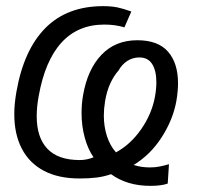

<svg xmlns="http://www.w3.org/2000/svg" viewBox="-20 -575 640 625"><path d="M341.5 -8Q318.5 0 294 3Q269.5 6 239 6Q170 6 122.5 -19.2Q75 -44.5 50.8 -91.5Q26.5 -138.5 26.5 -203.5Q26.5 -237 33.5 -276.5Q57.5 -413 128 -484Q198.5 -555 316 -555Q342.5 -555 362.8 -550.8Q383 -546.5 407.5 -537.5L385 -486Q355.5 -495 319.5 -495Q233.5 -495 180 -436.2Q126.5 -377.5 106 -262.5Q99.5 -228 99.5 -196.5Q99.5 -127.5 134.2 -90.8Q169 -54 239.5 -54Q263 -54 284.5 -63Q266 -89.5 255.8 -127.2Q245.5 -165 245.5 -207Q245.5 -237.5 250.5 -265.5Q265 -349 310.2 -396.5Q355.5 -444 427 -444Q494.5 -444 527 -406.8Q559.5 -369.5 559.5 -304Q559.5 -277.5 554 -245.5Q543 -185 506.2 -128Q469.5 -71 415 -38Q440 -30 468 -30Q484.5 -30 498.8 -32.8Q513 -35.5 530 -40.5L526 22.5Q506 30 469 30Q394 30 341.5 -8ZM484.5 -260.5Q489 -285.5 489 -307.5Q489 -344.5 475.5 -366.2Q462 -388 433.5 -388Q412.5 -388 395 -377Q377.5 -366 365.5 -345Q351 -329 339.2 -303.8Q327.5 -278.5 322 -245.5Q318 -220.5 318 -199Q318 -163.5 328 -132.2Q338 -101 357.5 -79Q405.5 -105 440 -155Q474.5 -205 484.5 -260.5Z"/></svg>

Font: JuliaMono BoldItalic
Style: Regular
Weight: 700
Italic angle: -9°
Monospace: yes
Designer: cormullion
Foundry: corm
Version: Version 0.049; ttfautohint (v1.8.4)